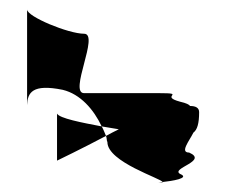

<svg xmlns="http://www.w3.org/2000/svg" viewBox="-20 -588 478 404"><path d="M37 -367C38 -393 48 -412 112 -399C149 -390 177 -358 194 -322C207 -320 217 -318 230 -316C220 -311 212 -307 203 -302C205 -298 204 -293 206 -289C206 -247 321 -212 322 -205C341 -207 381 -213 359 -222C338 -234 419 -249 378 -267C358 -267 378 -291 387 -309C395 -315 399 -328 399 -352C399 -361 392 -365 380 -365C378 -368 372 -371 359 -374C314 -386 374 -392 315 -392H157C124 -392 190 -517 157 -517C124 -517 37 -553 37 -568ZM100 -250C100 -250 152 -275 203 -302C200 -309 198 -315 194 -322C152 -330 105 -339 100 -349ZM322 -205C315 -204 310 -204 315 -204C320 -204 322 -204 322 -204Z"/></svg>

Font: bitstorm
Style: excn
Weight: 400
Version: Version 0.2